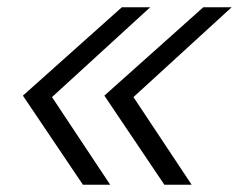

<svg xmlns="http://www.w3.org/2000/svg" viewBox="-20 -508 665 528"><path d="M208 0 43 -245 315 -488H393L123 -241L283 0ZM432 0 267 -245 539 -488H617L347 -241L507 0Z"/></svg>

Font: Red Hat Text
Style: Italic
Weight: 300
Italic angle: -12°
Designer: Pentagram, MCKL
Foundry: Pentagram, MCKL
Version: Version 1.023